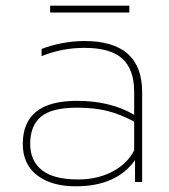

<svg xmlns="http://www.w3.org/2000/svg" viewBox="-20 -639 594 674"><path d="M156 -619H434V-595H156ZM60 -134Q60 -285 250 -285Q368 -285 451 -236V-317Q451 -395 409.5 -433Q368 -471 276 -471Q198 -471 126 -442V-467Q155 -479 196 -487Q237 -495 276 -495Q479 -495 479 -316V0H454V-77Q389 15 246 15Q161 15 110.5 -23.5Q60 -62 60 -134ZM250 -261Q162 -261 124 -229.5Q86 -198 86 -134Q86 -74 127.5 -41.5Q169 -9 254 -9Q321 -9 373.5 -36Q426 -63 451 -111V-212Q403 -238 357 -249.5Q311 -261 250 -261Z"/></svg>

Font: Prompt Thin
Style: Regular
Weight: 100
Designer: Katatrad Team
Foundry: CadsonDemak
Version: Version 1.030